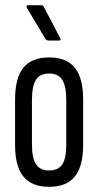

<svg xmlns="http://www.w3.org/2000/svg" viewBox="-20 -713 378 739"><path d="M169 6Q102 6 70 -33.5Q38 -73 38 -155V-330Q38 -413 70 -452.5Q102 -492 169 -492Q236 -492 268 -452.5Q300 -413 300 -330V-155Q300 -73 268 -33.5Q236 6 169 6ZM169 -57Q204 -57 219.5 -80Q235 -103 235 -156V-328Q235 -382 219.5 -406Q204 -430 169 -430Q134 -430 118.5 -406Q103 -382 103 -328V-156Q103 -103 119 -80Q135 -57 169 -57ZM167 -557Q160 -557 155 -563L84 -682Q81 -687 82.5 -690Q84 -693 88 -693H139Q146 -693 149 -686L212 -566Q214 -562 213 -559.5Q212 -557 207 -557Z"/></svg>

Font: Sofia Sans Extra Condensed
Style: Regular
Weight: 400
Designer: Botio Nikoltchev, Ani Petrova
Foundry: lettersoup
Version: Version 4.101